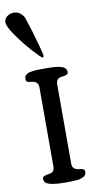

<svg xmlns="http://www.w3.org/2000/svg" viewBox="-124 -1089 580 1136"><g transform="rotate(-10 166.0 -521.5)"><path d="M168.9 -751Q157.7 -755.9 113.8 -804.2Q69.8 -852.5 28.6 -911.1Q-12.7 -969.7 -12.7 -993.7Q-12.7 -1015.6 5.1 -1029.3Q22.9 -1043 45.9 -1043Q67.4 -1043 85 -1029.1Q102.5 -1015.1 108.4 -997.6Q134.8 -920.9 161.1 -823.2Q175.3 -770 175.8 -760.3V-757.8ZM173.8 0Q110.8 0 78.4 -9Q45.9 -18.1 45.9 -43.9Q45.9 -54.2 54.9 -58.8Q64 -63.5 79.3 -65.7Q94.7 -67.9 100.1 -70.3Q119.1 -78.1 119.1 -105V-581.1Q119.1 -616.2 82.5 -621.1Q79.6 -621.6 74 -622.3Q68.4 -623 66.2 -623.3Q64 -623.5 60.1 -624.3Q56.2 -625 54.7 -626Q53.2 -627 51 -628.7Q48.8 -630.4 48.1 -632.6Q47.4 -634.8 46.6 -637.9Q45.9 -641.1 45.9 -645Q45.9 -652.3 48.1 -658.2Q50.3 -664.1 55.9 -668.5Q61.5 -672.9 66.7 -675.8Q71.8 -678.7 82.3 -680.4Q92.8 -682.1 99.9 -683.3Q106.9 -684.6 121.6 -685.1Q136.2 -685.5 144.8 -685.5Q153.3 -685.5 170.9 -685.5Q174.3 -685.5 175.8 -685.5Q191.4 -685.5 201.4 -685.3Q211.4 -685.1 225.6 -684.1Q239.7 -683.1 249 -681.6Q258.3 -680.2 268.8 -676.8Q279.3 -673.3 285.4 -668.9Q291.5 -664.6 295.4 -657.5Q299.3 -650.4 299.3 -641.6Q299.3 -630.9 289.8 -626.7Q280.3 -622.6 265.1 -620.8Q250 -619.1 244.6 -616.7Q225.6 -607.9 225.6 -581.1V-105Q225.6 -83.5 237.1 -74.5Q248.5 -65.4 272 -63Q281.2 -62 286.1 -60.8Q291 -59.6 295.2 -54.9Q299.3 -50.3 299.3 -42Q299.3 -31.7 294.9 -24.4Q290.5 -17.1 280.3 -12.5Q270 -7.8 260.7 -5.1Q251.5 -2.4 233.9 -1.5Q216.3 -0.5 205.6 -0.2Q194.8 0 173.8 0Z"/></g></svg>

Font: Corben
Style: Regular
Weight: 400
Designer: vernon adams
Foundry: vernon adams
Version: Version 1.100